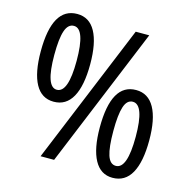

<svg xmlns="http://www.w3.org/2000/svg" viewBox="-107 -829 937 946"><g transform="rotate(15 361.0 -356.5)"><path d="M171 -276Q109 -276 77.5 -333.5Q46 -391 46 -500Q46 -724 173 -724Q235 -724 266.5 -666.5Q298 -609 298 -501Q298 -391 266 -333.5Q234 -276 171 -276ZM179 0 473 -714H542L248 0ZM171 -337Q229 -337 229 -500Q229 -663 172 -663Q142 -663 128.5 -623Q115 -583 115 -500Q115 -337 171 -337ZM548 11Q487 11 455.5 -47Q424 -105 424 -213Q424 -437 550 -437Q612 -437 644 -379.5Q676 -322 676 -214Q676 -104 644 -46.5Q612 11 548 11ZM549 -50Q607 -50 607 -214Q607 -377 549 -377Q519 -377 506 -336.5Q493 -296 493 -214Q493 -130 506 -90Q519 -50 549 -50Z"/></g></svg>

Font: Noto Sans Tamil Condensed
Style: Regular
Weight: 400
Width: 3
Designer: Jelle Bosma - Monotype Design Team
Foundry: Monotype Imaging Inc.
Version: Version 2.004; ttfautohint (v1.8.4.7-5d5b)